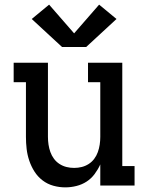

<svg xmlns="http://www.w3.org/2000/svg" viewBox="-20 -801 640 829"><path d="M262 8Q236 8 210.5 1Q185 -6 164 -22Q143 -38 129 -60Q115 -82 106.5 -107Q98 -132 95 -158Q92 -184 92 -210V-446H39V-530H187V-210Q187 -193 189.5 -176.5Q192 -160 197.5 -144.5Q203 -129 213 -115.5Q223 -102 237 -93Q251 -84 267 -80Q283 -76 300 -76Q317 -76 333 -80Q349 -84 363 -93Q377 -102 387 -115.5Q397 -129 402.5 -144.5Q408 -160 410.5 -176.5Q413 -193 413 -210V-446H360V-530H508V-84H561V0H413V-91Q403 -69 388.5 -49.5Q374 -30 354 -17Q334 -4 310 2Q286 8 262 8ZM248 -598 117 -719 192 -781 300 -657 408 -781 483 -719 352 -598Z"/></svg>

Font: Iosevka Curly Slab MdEx
Style: Regular
Weight: 500
Width: 7
Monospace: yes
Designer: Belleve Invis
Foundry: Belleve Invis
Version: Version 11.1.0; ttfautohint (v1.8.3)